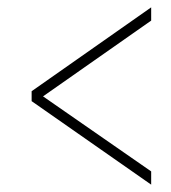

<svg xmlns="http://www.w3.org/2000/svg" viewBox="-20 -619 465 522"><path d="M391 -117 66 -344V-371L391 -599V-563L97 -357L391 -153Z"/></svg>

Font: Noto Serif ExtraCondensed Thin
Style: Italic
Weight: 100
Width: 2
Italic angle: -12°
Designer: Monotype Design Team
Foundry: Monotype Imaging Inc.
Version: Version 2.013